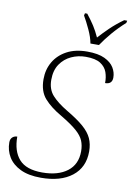

<svg xmlns="http://www.w3.org/2000/svg" viewBox="-105 -993 729 1065"><g transform="rotate(10 259.5 -460.5)"><path d="M202 10Q132 10 86.5 -12Q41 -34 18.5 -71Q-4 -108 -4 -153Q-4 -172 7 -182Q18 -192 34 -192Q34 -110 74 -65Q114 -20 204 -20Q293 -20 345 -59.5Q397 -99 397 -173Q397 -206 386 -232.5Q375 -259 344 -286Q313 -313 254 -348Q193 -383 157.5 -423Q122 -463 122 -531Q122 -586 147.5 -629.5Q173 -673 220.5 -698.5Q268 -724 335 -724Q397 -724 433.5 -706.5Q470 -689 486 -662.5Q502 -636 502 -607Q502 -569 462 -569Q463 -601 453 -629.5Q443 -658 415 -676Q387 -694 332 -694Q289 -694 251 -676.5Q213 -659 189 -624Q165 -589 165 -535Q165 -482 195 -448.5Q225 -415 282 -381Q343 -345 377.5 -315Q412 -285 426.5 -253Q441 -221 441 -180Q441 -90 377 -40Q313 10 202 10ZM344 -771Q338 -805 318.5 -847Q299 -889 282 -918L285 -931H298Q324 -898 341 -871.5Q358 -845 374 -810Q400 -839 431.5 -869.5Q463 -900 506 -931H523L520 -918Q480 -882 448 -844.5Q416 -807 392 -771Z"/></g></svg>

Font: Noto Serif ExtraLight
Style: Italic
Weight: 200
Italic angle: -12°
Designer: Monotype Design Team
Foundry: Monotype Imaging Inc.
Version: Version 2.014; ttfautohint (v1.8.4.7-5d5b)